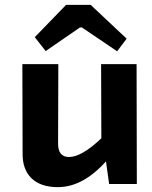

<svg xmlns="http://www.w3.org/2000/svg" viewBox="-20 -757 627 790"><path d="M123 -604 252 -737H353L501 -598L462 -546L317 -644H309L168 -547ZM543 0H429L416 -93Q321 13 218 13Q147 13 109 -24Q72 -61 73 -126L72 -493H220L219 -166Q219 -111 264 -111Q316 -111 397 -188L396 -493H542Z"/></svg>

Font: Taylor Sans Bold LRS
Style: Bold
Weight: 700
Italic angle: -8°
Designer: Natanael Gama
Version: Version 1.001 September 8, 2015